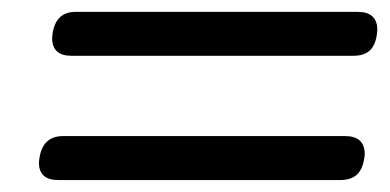

<svg xmlns="http://www.w3.org/2000/svg" viewBox="-20 -448 650 320"><path d="M106 -428.2H576.2Q608.9 -428.2 608.9 -397.9Q607.4 -375.5 597.7 -365.2Q587.9 -355 568.8 -355H99.1Q66.9 -355 66.9 -384.8Q69.8 -428.2 106 -428.2ZM546.9 -147.9H77.1Q44.9 -147.9 44.9 -176.8Q47.9 -221.2 85 -221.2H555.2Q587.9 -221.2 587.9 -190.9Q585.9 -168 575.9 -158Q565.9 -147.9 546.9 -147.9Z"/></svg>

Font: BPreplay
Style: Italic
Weight: 400
Italic angle: -6°
Designer: Magenta/George Triantafyllakos
Foundry: Magenta/George Triantafyllakos
Version: Version 1.00